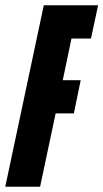

<svg xmlns="http://www.w3.org/2000/svg" viewBox="-37 -708 392 728"><path d="M-17 0 129 -688H335L308 -562H234L201 -404H269L243 -278H174L115 0Z"/></svg>

Font: Saira Ultra Condensed Black
Style: Italic
Weight: 900
Width: 1
Italic angle: -12°
Designer: Hector Gatti with collaboration of the Omnibus-Type team
Foundry: Omnibus-Type
Version: Version 1.001; ttfautohint (v1.8)